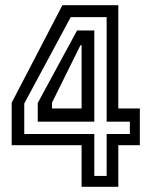

<svg xmlns="http://www.w3.org/2000/svg" viewBox="-20 -720 584 740"><path d="M294.5 0V-160.5H25V-324L220.5 -700H436V-302H519V-160.5H436V0ZM343.5 -42H391V-203.5H480.5V-251H391V-654H252.5L73.5 -321V-203.5H343.5ZM125.5 -251V-323L277 -602.5H343.5V-251ZM180.5 -302H294.5V-545.5H290L180.5 -324.5Z"/></svg>

Font: Tourney Thin Medium
Style: Regular
Weight: 500
Version: Version 1.015